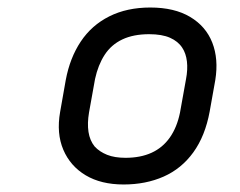

<svg xmlns="http://www.w3.org/2000/svg" viewBox="-20 -781 640 511"><path d="M380 -761Q444 -761 486 -736Q528 -711 545 -667.5Q562 -624 553 -568L538 -484Q526 -419 494.5 -375.5Q463 -332 415.5 -311Q368 -290 309 -290Q249 -290 208 -314.5Q167 -339 148.5 -382.5Q130 -426 140 -483L155 -568Q166 -627 195 -670.5Q224 -714 271 -737.5Q318 -761 380 -761ZM377 -690Q335 -690 305.5 -676Q276 -662 258.5 -635Q241 -608 233 -571L217 -482Q212 -453 215.5 -430Q219 -407 232 -391Q245 -377 265 -369Q285 -361 314 -361Q354 -361 383.5 -374.5Q413 -388 432 -415Q451 -442 459 -481L475 -570Q480 -596 477.5 -617.5Q475 -639 465 -654Q454 -671 432.5 -680.5Q411 -690 377 -690Z"/></svg>

Font: RecMonoLinear Nerd Font Mono
Style: Italic
Weight: 400
Italic angle: -10°
Monospace: yes
Version: Version 1.085; ttfautohint (v1.8.4.7-5d5b);Nerd Fonts 3.2.1